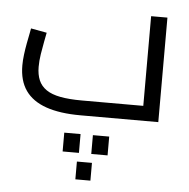

<svg xmlns="http://www.w3.org/2000/svg" viewBox="-55 -555 901 915"><g transform="rotate(5 395.0 -97.0)"><path d="M339 221H411V306H339ZM267 89H345V179H267ZM404 89H482V179H404ZM337 0Q238 0 172 -23Q106 -46 73 -93Q40 -140 40 -213Q40 -237 43.5 -265Q47 -293 52 -319.5Q57 -346 61 -365.5Q65 -385 66 -392L142 -378Q139 -362 133.5 -334Q128 -306 123 -274Q118 -242 118 -213Q118 -176 129.5 -149Q141 -122 166.5 -104.5Q192 -87 234 -79Q276 -71 337 -71H631V-500H709V0Z"/></g></svg>

Font: Cairo Play
Style: Regular
Weight: 400
Designer: Mohamed Gaber, Accademia di Belle Arti di Urbino
Foundry: Kief Type Foundry, Accademia di Belle Arti di Urbino
Version: Version 3.119